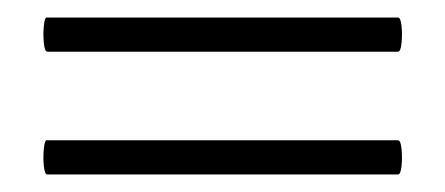

<svg xmlns="http://www.w3.org/2000/svg" viewBox="-20 -299 508 219"><path d="M34 -240Q31 -240 30 -250Q29 -260 30 -269.5Q31 -279 33 -279H434Q437 -279 438 -269.5Q439 -260 438 -250Q437 -240 434 -240ZM34 -100Q31 -100 30 -109.6Q29 -119.2 30 -129.1Q31 -139 33 -139H434Q437 -139 438 -129.1Q439 -119.2 438 -109.6Q437 -100 434 -100Z"/></svg>

Font: Cormorant Light
Style: Italic
Weight: 300
Italic angle: -10°
Designer: Christian Thalmann (Catharsis Fonts)
Foundry: Catharsis Fonts
Version: Version 4.000